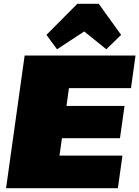

<svg xmlns="http://www.w3.org/2000/svg" viewBox="-20 -993 735 1013"><path d="M237 -172H626L602 0H12L110 -700H695L671 -528H287L362 -660L318 -342L274 -434H637L613 -264H250L320 -356L275 -40ZM225 -809 388 -973H501L619 -809L541 -733L356 -882H508L281 -733Z"/></svg>

Font: Pathway Extreme 28pt Black
Style: Italic
Weight: 900
Italic angle: -8°
Designer: Eduardo Rodriguez Tunni
Foundry: Eduardo Rodriguez Tunni
Version: Version 1.001;gftools[0.9.26]